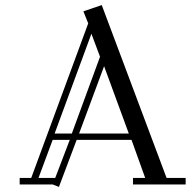

<svg xmlns="http://www.w3.org/2000/svg" viewBox="-20 -732 777 762"><path d="M58.1 0V-25.9H104L330.1 -639.2L311 -687L383.8 -711.9L641.1 -25.9H716.8V0H507.8V-25.9H556.2L502 -176.8H284.2L213.9 9.8L189 0ZM132.8 -25.9H199.2L256.8 -176.8H189ZM196.8 -202.1H265.1L377 -506.8L342.8 -598.1ZM293.9 -202.1H491.2L393.1 -469.2Z"/></svg>

Font: Dehuti
Style: Book
Weight: 400
Version: Version 1.2